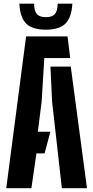

<svg xmlns="http://www.w3.org/2000/svg" viewBox="-20 -992 492 1012"><path d="M13 0 117.5 -800H336L350 -686H213.5L199.5 -456.5L179.5 -297.5H245.5L215 -183.5H172L145.5 0ZM306 0 254.5 -457.5 246 -641H353L438.5 0ZM222 -835.5Q151 -835.5 118.5 -867.2Q86 -899 82 -972.5H160Q160 -934.5 174.2 -918Q188.5 -901.5 222 -901.5Q255 -901.5 269.2 -918Q283.5 -934.5 284 -972.5H361.5Q357 -899 324.5 -867.2Q292 -835.5 222 -835.5Z"/></svg>

Font: Big Shoulders Stencil Display ExtraBold
Style: Regular
Weight: 800
Designer: Patric King
Foundry: XO Type Co
Version: Version 1.000